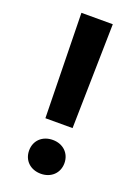

<svg xmlns="http://www.w3.org/2000/svg" viewBox="-142 -788 614 856"><g transform="rotate(20 165.5 -360.0)"><path d="M100.6 -231H229.5L239.7 -727.5H90.8ZM165.5 8.8C213.9 8.8 249 -23.9 249 -71.3C249 -118.7 213.9 -151.4 165.5 -151.4C116.2 -151.4 81.5 -118.7 81.5 -71.3C81.5 -23.9 116.2 8.8 165.5 8.8Z"/></g></svg>

Font: Raveo SemiBold
Style: Regular
Weight: 600
Designer: Jakub Foglar, Rasmus Andersson (Inter)
Foundry: Jakubfoglar.com
Version: Version 1.100;Glyphs 3.2.3 (3260)